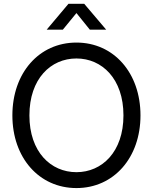

<svg xmlns="http://www.w3.org/2000/svg" viewBox="-20 -959 789 991"><path d="M374.5 11.7C567.4 11.7 705.1 -145 705.1 -363.3C705.1 -582.5 567.4 -739.3 374.5 -739.3C181.6 -739.3 43.9 -582.5 43.9 -363.3C43.9 -145 181.6 11.7 374.5 11.7ZM374.5 -70.3C242.2 -70.3 131.8 -174.8 131.8 -363.3C131.8 -552.7 242.2 -657.2 374.5 -657.2C506.3 -657.2 617.2 -552.7 617.2 -363.3C617.2 -174.8 506.3 -70.3 374.5 -70.3ZM304.2 -805.7 374.5 -891.6 443.8 -805.7H527.8V-806.2L414.6 -939.5H333.5L221.2 -806.2V-805.7Z"/></svg>

Font: Raveo Display Display
Style: Regular
Weight: 400
Designer: Jakub Foglar, Rasmus Andersson (Inter)
Foundry: Jakubfoglar.com
Version: Version 1.100;Glyphs 3.2.3 (3260)